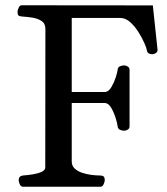

<svg xmlns="http://www.w3.org/2000/svg" viewBox="-20 -713 639 733"><path d="M67.9 0Q59.6 0 55.4 -9.8Q51.3 -19.5 51.3 -24.9Q51.3 -41 67.4 -43Q86.9 -44.4 106.4 -47.6Q126 -50.8 139.4 -57.1Q152.8 -63.5 152.8 -74.2L153.3 -602.5Q153.3 -623.5 138.4 -633.1Q123.5 -642.6 103 -645.8Q82.5 -648.9 64.5 -649.9Q54.2 -650.9 50.5 -654.1Q46.9 -657.2 46.9 -668Q46.9 -673.3 51 -683.1Q55.2 -692.9 63.5 -692.9L563.5 -692.4L581.5 -522.5Q581.5 -514.2 574.2 -510Q566.9 -505.9 561.5 -505.9Q553.7 -505.9 547.6 -509.3Q541.5 -512.7 540.5 -522Q539.6 -529.3 531 -548.8Q522.5 -568.4 508.5 -590.6Q494.6 -612.8 476.8 -628.7Q459 -644.5 439 -644.5H253.9V-361.8H382.8Q395.5 -363.8 405.5 -380.9Q415.5 -397.9 421.9 -417.7Q428.2 -437.5 429.2 -447.3Q430.2 -457 438.5 -460.2Q446.8 -463.4 454.6 -463.4Q460 -463.4 467.3 -459.2Q474.6 -455.1 474.6 -446.8V-230.5Q474.6 -222.2 467.3 -218Q460 -213.9 454.6 -213.9Q446.8 -213.9 438.5 -217.3Q430.2 -220.7 429.2 -230Q428.2 -240.7 421.6 -262.2Q415 -283.7 404.3 -301.8Q393.6 -319.8 379.9 -319.8H253.9V-96.2Q253.9 -80.6 264.6 -70.1Q275.4 -59.6 292.5 -53.7Q309.6 -47.9 328.1 -45.4Q346.7 -43 362.3 -43Q370.6 -43 375.2 -39.6Q379.9 -36.1 379.9 -24.9Q379.9 -19.5 375.7 -9.8Q371.6 0 363.3 0Z"/></svg>

Font: Gelasio
Style: Regular
Weight: 400
Designer: Eben Sorkin
Foundry: Eben Sorkin
Version: Version 1.008